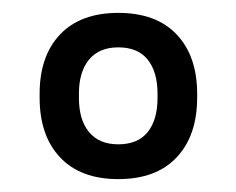

<svg xmlns="http://www.w3.org/2000/svg" viewBox="-20 -671 367 298"><path d="M163.5 -393Q105 -393 73.2 -426.8Q41.5 -460.5 41.5 -519.5V-525.5Q41.5 -584 73.2 -617.5Q105 -651 163.5 -651Q222.5 -651 254.2 -617.5Q286 -584 286 -525.5V-519.5Q286 -460.5 254.2 -426.8Q222.5 -393 163.5 -393ZM163.5 -447Q194 -447 209.2 -466Q224.5 -485 224.5 -519V-525.5Q224.5 -559.5 209.2 -578.5Q194 -597.5 163.5 -597.5Q134 -597.5 118.2 -578.5Q102.5 -559.5 102.5 -525.5V-519Q102.5 -485 118.2 -466Q134 -447 163.5 -447Z"/></svg>

Font: Anek Tamil Medium
Style: Regular
Weight: 400
Version: Version 1.003